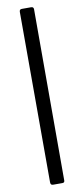

<svg xmlns="http://www.w3.org/2000/svg" viewBox="-109 -885 476 1088"><g transform="rotate(-10 129.0 -341.0)"><path d="M105 165Q96 165 92.5 161Q89 157 89 148L88 -832Q88 -847 102 -847H155Q170 -847 170 -833V153Q170 165 157 165Z"/></g></svg>

Font: Libre Franklin Medium
Style: Regular
Weight: 500
Designer: Pablo Impallari, Rodrigo Fuenzalida
Foundry: Impallari Type
Version: Version 1.002; ttfautohint (v1.5)